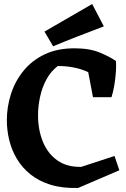

<svg xmlns="http://www.w3.org/2000/svg" viewBox="-20 -918 625 954"><path d="M368 16Q290 18 231.5 0Q173 -18 131.5 -51.5Q90 -85 64 -128.5Q38 -172 26 -221.5Q14 -271 14 -321Q14 -387 34.5 -451Q55 -515 97 -566.5Q139 -618 202 -648Q265 -678 350 -678Q425 -678 475.5 -657Q526 -636 556 -615L526 -490Q472 -537 409.5 -563.5Q347 -590 267 -590Q232 -563 210.5 -523Q189 -483 179 -436.5Q169 -390 169 -345Q169 -273 193 -214Q217 -155 265 -121Q313 -87 384 -89L549 -143L573 -72ZM442 -435 412 -593 556 -615Q558 -595 556 -563.5Q554 -532 548.5 -497.5Q543 -463 534 -435ZM244 -688 201 -761 438 -898 496 -787Q433 -763 369.5 -738.5Q306 -714 244 -688Z"/></svg>

Font: Eczar SemiBold
Style: Regular
Weight: 600
Designer: Vaibhav Singh
Foundry: Rosetta Type Foundry
Version: Version 2.000